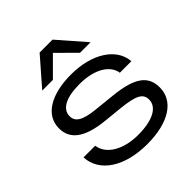

<svg xmlns="http://www.w3.org/2000/svg" viewBox="-215 -936 1095 1095"><g transform="rotate(-45 332.0 -389.0)"><path d="M624 -165C624 -254 570 -305 400 -322L276 -335C177 -345 144 -370 144 -413C144 -471 206 -503 313 -503C442 -503 513 -449 522 -386H615C607 -498 486 -576 318 -576C159 -576 52 -515 52 -407C52 -325 109 -267 272 -251L381 -240C496 -228 532 -208 532 -160C532 -98 462 -61 346 -61C226 -61 139 -113 128 -191H34C40 -69 161 13 345 13C522 13 624 -58 624 -165ZM137 -627H223L332 -736L442 -627H527L384 -791H280Z"/></g></svg>

Font: Bounded Light
Style: Regular
Weight: 300
Designer: Vlad Churkin
Version: Version 3.0